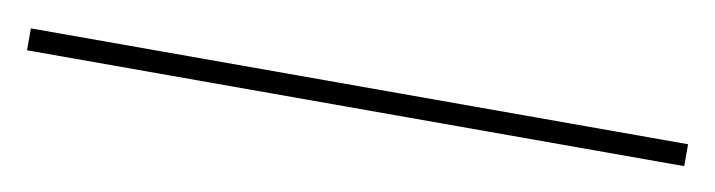

<svg xmlns="http://www.w3.org/2000/svg" viewBox="-26 67 611 164"><g transform="rotate(10 279.0 149.5)"><path d="M-5.5 159.5V140.5H564.5V159.5Z"/></g></svg>

Font: Bodoni Moda 11pt Black
Style: Regular
Weight: 900
Designer: Owen Earl
Foundry: indestructible type
Version: Version 2.004